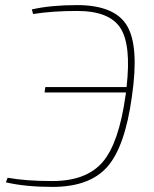

<svg xmlns="http://www.w3.org/2000/svg" viewBox="-20 -722 606 754"><path d="M110 -667 105 -685Q180 -702 282 -702Q430 -702 478.5 -621.5Q527 -541 498 -343Q471 -146 401.5 -67Q332 12 186 12Q80 12 3 -6L10 -24Q82 -11 185 -11Q319 -11 383 -85.5Q447 -160 473 -347L475 -359H155L158 -380H477Q496 -546 452.5 -612.5Q409 -679 283 -679Q186 -679 110 -667Z"/></svg>

Font: Exo 2.0 Thin
Style: Italic
Weight: 250
Italic angle: -8°
Designer: Natanael Gama
Version: Version 1.001;PS 001.001;hotconv 1.0.70;makeotf.lib2.5.58329